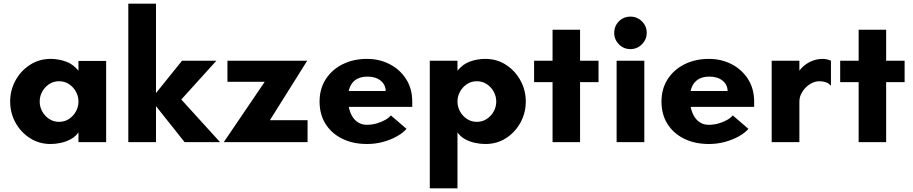

<svg xmlns="http://www.w3.org/2000/svg" viewBox="-20 -770 4945 1040"><path d="M254 10Q192 10 142 -22Q92 -54 63.5 -106.5Q35 -159 35 -220Q35 -281 63.5 -333.5Q92 -386 142 -418.5Q192 -451 254 -451Q296 -451 336 -437Q376 -423 405 -387V-440H555V0H405V-53Q390 -31 365 -17Q340 -3 311 3.5Q282 10 254 10ZM300 -110Q330 -110 353.5 -125.5Q377 -141 391 -166Q405 -191 405 -220Q405 -249 391 -274Q377 -299 353.5 -314.5Q330 -330 300 -330Q270 -330 246.5 -314.5Q223 -299 209 -274Q195 -249 195 -220Q195 -191 209 -166Q223 -141 246.5 -125.5Q270 -110 300 -110Z M675 0V-750H825V-266L966 -441H1152L962 -231L1172 0H980L825 -195V0Z M1192 0 1414 -327H1212V-441H1644L1442 -119H1646V0Z M1968 10Q1892 10 1834 -18.5Q1776 -47 1743.5 -98.5Q1711 -150 1711 -220Q1711 -289 1744.5 -341Q1778 -393 1836 -422Q1894 -451 1968 -451Q2035 -451 2090.5 -422.5Q2146 -394 2179.5 -342Q2213 -290 2213 -219V-191H1840V-277H2069Q2069 -311 2042 -333Q2015 -355 1971 -355Q1935 -355 1911.5 -341Q1888 -327 1876.5 -301Q1865 -275 1865 -239Q1865 -194 1877.5 -161.5Q1890 -129 1913 -111.5Q1936 -94 1965 -94Q1996 -94 2022.5 -102Q2049 -110 2068.5 -121.5Q2088 -133 2097 -145L2182 -72Q2163 -50 2130 -31.5Q2097 -13 2055.5 -1.5Q2014 10 1968 10Z M2308 250V-441H2458V-387Q2487 -423 2526.5 -437Q2566 -451 2609 -451Q2672 -451 2721.5 -418.5Q2771 -386 2799.5 -333.5Q2828 -281 2828 -220Q2828 -159 2799.5 -106.5Q2771 -54 2721.5 -22Q2672 10 2609 10Q2581 10 2551.5 3.5Q2522 -3 2497.5 -17Q2473 -31 2458 -53V250ZM2563 -110Q2593 -110 2616.5 -125.5Q2640 -141 2654 -166Q2668 -191 2668 -220Q2668 -249 2654 -274Q2640 -299 2616.5 -314.5Q2593 -330 2563 -330Q2533 -330 2509.5 -314.5Q2486 -299 2472 -274Q2458 -249 2458 -220Q2458 -191 2472 -166Q2486 -141 2509.5 -125.5Q2533 -110 2563 -110Z M2973 0V-325H2873V-441H2973V-609H3122V-441H3222V-325H3122V0Z M3320 0V-441H3470V0ZM3395 -504Q3358 -504 3332.5 -530Q3307 -556 3307 -592Q3307 -629 3332.5 -654.5Q3358 -680 3395 -680Q3431 -680 3457 -654.5Q3483 -629 3483 -592Q3483 -556 3457 -530Q3431 -504 3395 -504Z M3820 10Q3744 10 3686 -18.5Q3628 -47 3595.5 -98.5Q3563 -150 3563 -220Q3563 -289 3596.5 -341Q3630 -393 3688 -422Q3746 -451 3820 -451Q3887 -451 3942.5 -422.5Q3998 -394 4031.5 -342Q4065 -290 4065 -219V-191H3692V-277H3921Q3921 -311 3894 -333Q3867 -355 3823 -355Q3787 -355 3763.5 -341Q3740 -327 3728.5 -301Q3717 -275 3717 -239Q3717 -194 3729.5 -161.5Q3742 -129 3765 -111.5Q3788 -94 3817 -94Q3848 -94 3874.5 -102Q3901 -110 3920.5 -121.5Q3940 -133 3949 -145L4034 -72Q4015 -50 3982 -31.5Q3949 -13 3907.5 -1.5Q3866 10 3820 10Z M4160 0V-441H4310V-387Q4322 -404 4341 -418.5Q4360 -433 4384.5 -442Q4409 -451 4436 -451Q4446 -451 4459 -448.5Q4472 -446 4481 -441V-305Q4470 -319 4453 -324.5Q4436 -330 4419 -330Q4391 -330 4366 -313.5Q4341 -297 4325.5 -272Q4310 -247 4310 -220V0Z M4631 0V-325H4531V-441H4631V-609H4780V-441H4880V-325H4780V0Z"/></svg>

Font: Teachers
Style: Bold
Weight: 700
Designer: Alfredo Marco Pradil, Chank Diesel
Version: Version 1.001